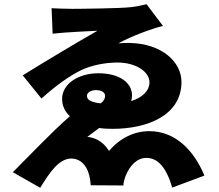

<svg xmlns="http://www.w3.org/2000/svg" viewBox="-20 -826 1040 912"><path d="M436 -398C463 -398 479 -386 479 -372C479 -361 477 -349 458 -335C406 -341 393 -354 393 -371C393 -388 415 -398 436 -398ZM451 -218C471 -215 492 -214 514 -214C684 -214 842 -280 842 -437C842 -531 750 -619 595 -622C579 -622 560 -622 542 -620C606 -655 696 -688 754 -703L676 -806C660 -802 630 -795 602 -792C552 -786 359 -784 324 -784C292 -784 241 -786 225 -787L230 -666C290 -673 405 -678 443 -680C346 -625 181 -526 88 -468L177 -358C248 -422 313 -467 364 -492C413 -516 480 -529 538 -529C626 -529 690 -485 690 -435C690 -395 656 -362 603 -346C606 -355 607 -364 607 -374C607 -431 550 -478 447 -478C354 -478 275 -429 275 -356C275 -323 289 -295 312 -274C226 -199 114 -81 41 -8L171 66C216 -7 260 -73 319 -73C356 -73 390 -48 404 7C408 23 409 33 411 54L566 55C566 42 572 22 576 11C597 -41 631 -76 676 -76C730 -76 771 -29 798 65L951 8C901 -112 813 -203 689 -203C619 -203 550 -171 498 -109C465 -161 426 -172 395 -176Z"/></svg>

Font: Noto Sans CJK Black
Style: Bold
Weight: 900
Designer: Ryoko NISHIZUKA (kana & ideographs); Paul D. Hunt (Latin, Greek & Cyrillic); Wenlong ZHANG (bopomofo); Sandoll Communica
Foundry: Adobe Systems Incorporated
Version: Version 1.000;PS 1;hotconv 1.0.78;makeotf.lib2.5.61930